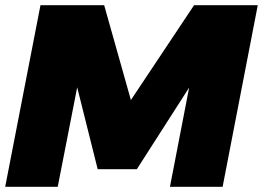

<svg xmlns="http://www.w3.org/2000/svg" viewBox="-21 -720 1014 740"><path d="M837 0H634L708 -382.5L506.5 -68H355.5L276.5 -383.5L201.5 0H-1L135 -700H380.5L483.5 -334.5L727 -700H972.5Z"/></svg>

Font: Argentum Sans Black
Style: Italic
Weight: 900
Italic angle: -11°
Designer: Julieta Ulanovsky (font), Cristiano Sobral (main changes and remaster)
Foundry: Julieta Ulanovsky (font), Cristiano Sobral (main changes and remaster)
Version: Version 2.007;June 15, 2022;FontCreator 14.0.0.2814 64-bit; 